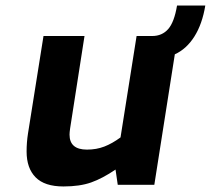

<svg xmlns="http://www.w3.org/2000/svg" viewBox="-20 -667 761 693"><path d="M611 -471 537 0H405L397 -55Q350 -23 309 -8.5Q268 6 209 6Q141 6 108.5 -27Q76 -60 76 -120Q76 -153 81 -185L137 -537H285L233 -203Q231 -189 231 -181Q231 -127 294 -127Q328 -127 356.5 -138Q385 -149 415 -171L473 -537H529Q565 -537 587 -562Q609 -587 619 -647H721Q710 -580 681.5 -535Q653 -490 611 -471Z"/></svg>

Font: Exo
Style: Bold Italic
Weight: 700
Italic angle: -9°
Designer: Natanael Gama
Foundry: Natanael Gama
Version: Version 1.500; ttfautohint (v1.6)